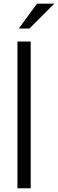

<svg xmlns="http://www.w3.org/2000/svg" viewBox="-20 -1006 310 1026"><path d="M73.2 -784.2H144V0H73.2ZM177.7 -986.3H270L137.2 -853.5H80.1Z"/></svg>

Font: Decalotype Light
Style: Regular
Weight: 300
Designer: Alfredo Marco Pradil
Foundry: Alfredo Marco Pradil
Version: Version 1.0